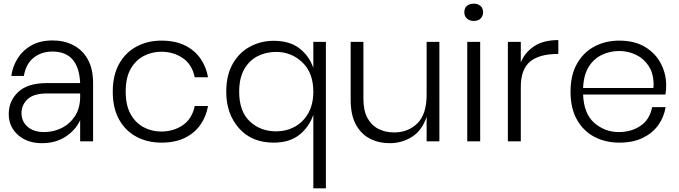

<svg xmlns="http://www.w3.org/2000/svg" viewBox="-20 -776 3727 1054"><path d="M210 10Q130 10 79 -35Q28 -80 28 -150Q28 -222 80 -271Q132 -320 239 -320H420Q412 -493 268 -493Q207 -493 164.5 -459Q122 -425 111 -359H42Q50 -414 78.5 -458Q107 -502 154.5 -528Q202 -554 270 -554Q331 -554 381.5 -528.5Q432 -503 461.5 -451Q491 -399 491 -319V0H420V-116Q395 -62 340.5 -26Q286 10 210 10ZM223 -51Q274 -51 319 -73.5Q364 -96 392 -139.5Q420 -183 420 -245V-263H239Q165 -263 131.5 -231.5Q98 -200 98 -155Q98 -110 131 -80.5Q164 -51 223 -51Z M866 7Q791 7 730.5 -24.5Q670 -56 634.5 -118.5Q599 -181 599 -273Q599 -364 634.5 -426.5Q670 -489 730.5 -521Q791 -553 866 -553Q942 -553 995.5 -526.5Q1049 -500 1080.5 -454.5Q1112 -409 1122 -352H1049Q1034 -423 983 -457.5Q932 -492 865 -492Q815 -492 770.5 -469.5Q726 -447 698 -399Q670 -351 670 -273Q670 -198 697 -149.5Q724 -101 768.5 -77.5Q813 -54 865 -54Q932 -54 983 -88.5Q1034 -123 1049 -194H1122Q1112 -137 1080.5 -91.5Q1049 -46 995.5 -19.5Q942 7 866 7Z M1769 258H1700V-146Q1678 -80 1624 -36.5Q1570 7 1482 7Q1362 7 1292 -72Q1222 -151 1222 -272Q1222 -364 1258 -426.5Q1294 -489 1353.5 -520.5Q1413 -552 1482 -552Q1571 -552 1624.5 -510Q1678 -468 1700 -403V-546H1769ZM1496 -55Q1552 -55 1598.5 -80.5Q1645 -106 1672.5 -155Q1700 -204 1700 -273Q1700 -376 1640 -433.5Q1580 -491 1496 -491Q1440 -491 1394 -467.5Q1348 -444 1320.5 -395.5Q1293 -347 1293 -272Q1293 -165 1351 -110Q1409 -55 1496 -55Z M2120 10Q2059 10 2010.5 -15Q1962 -40 1933.5 -92.5Q1905 -145 1905 -228V-546H1975V-234Q1975 -168 1997.5 -127.5Q2020 -87 2058 -68Q2096 -49 2143 -49Q2221 -49 2271.5 -99Q2322 -149 2322 -256V-546H2392V0H2322V-135Q2296 -58 2240.5 -24Q2185 10 2120 10Z M2581 -661Q2558 -661 2543.5 -674Q2529 -687 2529 -708Q2529 -754 2581 -756Q2602 -756 2617 -744Q2632 -732 2632 -708Q2632 -689 2619 -675Q2606 -661 2581 -661ZM2616 0H2545V-546H2616Z M2839 0H2768V-546H2839V-433Q2861 -488 2912 -522Q2963 -556 3045 -556V-480Q2940 -480 2889.5 -437.5Q2839 -395 2839 -299Z M3379 7Q3304 7 3243.5 -24.5Q3183 -56 3147.5 -118.5Q3112 -181 3112 -273Q3112 -364 3147.5 -426.5Q3183 -489 3243.5 -521Q3304 -553 3379 -553Q3465 -553 3522.5 -517.5Q3580 -482 3608.5 -426Q3637 -370 3637 -308Q3637 -280 3633 -257H3181Q3185 -151 3243 -101Q3301 -51 3376 -51Q3446 -51 3496.5 -85.5Q3547 -120 3560 -188H3634Q3625 -133 3593.5 -89Q3562 -45 3508.5 -19Q3455 7 3379 7ZM3567 -293 3568 -311Q3568 -372 3541.5 -413Q3515 -454 3472 -475Q3429 -496 3379 -496Q3329 -496 3284.5 -475Q3240 -454 3212 -409.5Q3184 -365 3181 -293Z"/></svg>

Font: Ulagadi Sans Light
Style: Regular
Weight: 300
Designer: Ninad Kale (Devanagari), Jonny Pinhorn (Latin)
Foundry: Indian Type Foundry
Version: Version 3.01;March 29, 2020;FontCreator 12.0.0.2522 64-bit; 